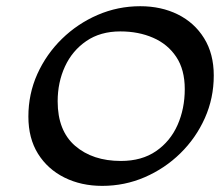

<svg xmlns="http://www.w3.org/2000/svg" viewBox="-20 -587 711 621"><path d="M310.5 14.2Q242.7 14.2 188.5 -12.7Q134.3 -39.6 103 -89.6Q71.8 -139.6 71.8 -210Q71.8 -283.2 100.8 -347.7Q129.9 -412.1 180.4 -461.4Q231 -510.7 296.1 -538.8Q361.3 -566.9 433.6 -566.9Q501.5 -566.9 555.2 -540.3Q608.9 -513.7 640.1 -463.4Q671.4 -413.1 671.4 -342.8Q671.4 -269.5 642.6 -205.1Q613.8 -140.6 563.5 -91.3Q513.2 -42 448.2 -13.9Q383.3 14.2 310.5 14.2ZM371.1 -66.4Q438.5 -66.4 484.6 -98.1Q530.8 -129.9 554.2 -182.6Q577.6 -235.4 577.6 -298.8Q577.6 -361.8 550 -403.1Q522.5 -444.3 475.3 -464.8Q428.2 -485.4 369.1 -485.4Q304.7 -485.4 259.3 -454.3Q213.9 -423.3 190.2 -372.1Q166.5 -320.8 166.5 -259.3Q166.5 -164.1 223.1 -115.2Q279.8 -66.4 371.1 -66.4Z"/></svg>

Font: Lumanosimo
Style: Regular
Weight: 400
Designer: The DocRepair Project, Eduardo Rodriguez Tunni
Foundry: Google
Version: Version 1.010